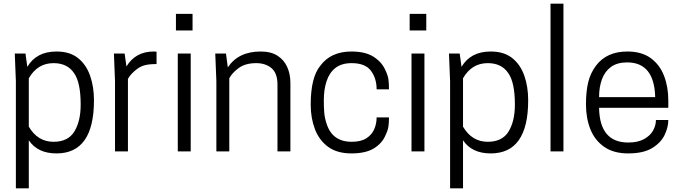

<svg xmlns="http://www.w3.org/2000/svg" viewBox="-20 -820 3689 1040"><path d="M136 200H66V-380L60 -530H118L128 -458Q177 -541 286 -541Q358 -541 402.5 -505.5Q447 -470 468 -410Q489 -350 489 -277Q489 11 286 11Q184 11 136 -60ZM270 -52Q349 -52 383 -108Q417 -164 417 -253Q417 -374 381 -424Q345 -478 270 -478Q183 -478 136 -396V-134Q184 -52 270 -52Z M673 0H603V-380L597 -530H655L665 -460Q714 -541 813 -541L828 -540V-473Q789 -473 765.5 -467Q742 -461 722 -446Q688 -420 673 -393Z M1013 0H943V-530H1013ZM1023 -655H933V-745H1023Z M1553 0H1483V-361Q1483 -424 1450.5 -451Q1418 -478 1368 -478Q1309 -478 1273 -451.5Q1237 -425 1222 -396V0H1152V-380L1146 -530H1204L1214 -455Q1271 -541 1392 -541Q1448 -541 1483.5 -518Q1519 -495 1536 -456.5Q1553 -418 1553 -371Z M1884 11Q1806 11 1757.5 -24.5Q1709 -60 1686 -120Q1663 -180 1663 -253Q1663 -401 1715 -464Q1772 -541 1884 -541Q1959 -541 2003.5 -512.5Q2048 -484 2067 -441Q2081 -412 2084 -390Q2087 -368 2087 -336H2020Q2020 -396 1989 -437Q1958 -478 1885 -478Q1830 -478 1797 -452Q1764 -426 1749 -380.5Q1734 -335 1734 -277Q1734 -236 1736.5 -208Q1739 -180 1749 -150Q1780 -52 1885 -52Q1935 -52 1964.5 -71Q1994 -90 2007 -120Q2020 -150 2020 -184H2087Q2087 -156 2084 -135Q2081 -114 2068 -87Q2050 -44 2005.5 -16.5Q1961 11 1884 11Z M2279 0H2209V-530H2279ZM2289 -655H2199V-745H2289Z M2488 200H2418V-380L2412 -530H2470L2480 -458Q2529 -541 2638 -541Q2710 -541 2754.5 -505.5Q2799 -470 2820 -410Q2841 -350 2841 -277Q2841 11 2638 11Q2536 11 2488 -60ZM2622 -52Q2701 -52 2735 -108Q2769 -164 2769 -253Q2769 -374 2733 -424Q2697 -478 2622 -478Q2535 -478 2488 -396V-134Q2536 -52 2622 -52Z M3032 0H2962V-800H3032Z M3383 11Q3303 11 3252 -25Q3201 -61 3177.5 -121Q3154 -181 3154 -254Q3154 -324 3166 -374Q3178 -424 3208 -464Q3266 -541 3378 -541Q3456 -541 3505 -505Q3554 -469 3577 -409Q3600 -349 3600 -276V-236H3225Q3228 -48 3383 -48Q3435 -48 3468.5 -66.5Q3502 -85 3517.5 -113Q3533 -141 3533 -170H3600Q3600 -131 3580 -89Q3560 -47 3512.5 -18Q3465 11 3383 11ZM3529 -294Q3524 -482 3377 -482Q3323 -482 3289.5 -457.5Q3256 -433 3240.5 -390.5Q3225 -348 3225 -294Z"/></svg>

Font: Tanohe Sans
Style: Regular
Weight: 400
Designer: Village Type and Design LLC & Cristiano Sobral
Foundry: Cooper Hewitt Smithsonian Design Museum
Version: Version 1.00;September 29, 2021;FontCreator 13.0.0.2655 64-b